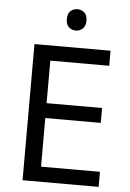

<svg xmlns="http://www.w3.org/2000/svg" viewBox="-60 -959 677 1003"><g transform="rotate(5 278.0 -457.5)"><path d="M496 0H97V-714H496V-635H187V-412H478V-334H187V-79H496ZM306 -915Q326 -915 341.5 -901.5Q357 -888 357 -859Q357 -831 341.5 -817Q326 -803 306 -803Q284 -803 269 -817Q254 -831 254 -859Q254 -888 269 -901.5Q284 -915 306 -915Z"/></g></svg>

Font: Noto Sans Hatran
Style: Regular
Weight: 400
Designer: Monotype Design Team
Foundry: Monotype Imaging Inc.
Version: Version 2.001; ttfautohint (v1.8.4.7-5d5b)